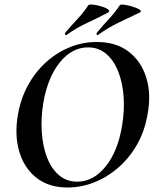

<svg xmlns="http://www.w3.org/2000/svg" viewBox="-20 -823 695 855"><path d="M281 12Q197 12 142 -31.5Q87 -75 65.5 -149Q44 -223 60 -313Q72 -383 104 -442Q136 -501 183.5 -544.5Q231 -588 289 -612Q347 -636 411 -636Q497 -636 553 -593Q609 -550 631.5 -477Q654 -404 637 -313Q624 -237 589 -177Q554 -117 505 -75Q456 -33 398.5 -10.5Q341 12 281 12ZM324 -14Q395 -14 449.5 -80.5Q504 -147 523 -260Q535 -329 530.5 -392Q526 -455 506.5 -504.5Q487 -554 453 -583Q419 -612 372 -612Q301 -612 247 -546Q193 -480 173 -366Q162 -299 166 -236Q170 -173 189 -123Q208 -73 242 -43.5Q276 -14 324 -14ZM276 -667Q272 -665 270 -669.5Q268 -674 271 -678Q300 -712 325.5 -739Q351 -766 373 -799Q375 -804 392 -802.5Q409 -801 428.5 -795.5Q448 -790 459.5 -782.5Q471 -775 463 -768Q414 -742 367 -720.5Q320 -699 276 -667ZM416 -667Q413 -665 410.5 -669.5Q408 -674 412 -678Q440 -712 465.5 -739Q491 -766 513 -799Q515 -804 532 -802Q549 -800 569 -794Q589 -788 600.5 -781Q612 -774 604 -768Q551 -743 505.5 -721Q460 -699 416 -667Z"/></svg>

Font: Cormorant
Style: Bold Italic
Weight: 700
Italic angle: -10°
Designer: Christian Thalmann (Catharsis Fonts)
Foundry: Catharsis Fonts
Version: Version 4.000